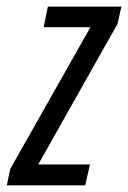

<svg xmlns="http://www.w3.org/2000/svg" viewBox="-56 -555 383 575"><path d="M-35.6 0 -25.4 -48.8 214.8 -473.6H74.7L87.4 -535.2H307.6L295.9 -483.4L58.6 -62.5H213.4L199.2 0Z"/></svg>

Font: Open Sans Condensed
Style: Italic
Weight: 400
Width: 3
Italic angle: -12°
Designer: Monotype Design Team
Foundry: Monotype Imaging Inc.
Version: Version 3.000